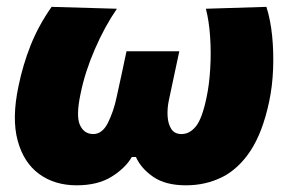

<svg xmlns="http://www.w3.org/2000/svg" viewBox="-20 -526 838 560"><path d="M203.5 14.5Q139.5 14.5 94.2 -18.5Q49 -51.5 31.5 -116Q14 -180.5 34 -275Q46.5 -336 69.2 -393.5Q92 -451 130.5 -506L321 -500.5Q285.5 -449 256.8 -382.8Q228 -316.5 215.5 -255Q201 -188.5 213 -161.8Q225 -135 252 -135Q278.5 -135 295 -168.2Q311.5 -201.5 320 -242Q327 -273.5 334.8 -309.8Q342.5 -346 349 -376.5H503Q496 -344 487.8 -305.5Q479.5 -267 472.5 -233.5Q467.5 -210 468.8 -187.5Q470 -165 479.5 -150Q489 -135 509.5 -135Q533 -135 551.2 -157.2Q569.5 -179.5 582.5 -242Q590.5 -279.5 593.2 -326.5Q596 -373.5 592.8 -419.8Q589.5 -466 580.5 -500.5L757 -506Q769 -468.5 773.8 -421Q778.5 -373.5 776.5 -323.8Q774.5 -274 765 -229.5Q746 -140 710.8 -86.5Q675.5 -33 627.5 -9.2Q579.5 14.5 522.5 14.5Q463 14.5 427.2 -10Q391.5 -34.5 376.5 -68H364.5Q345 -35 304.8 -10.2Q264.5 14.5 203.5 14.5Z"/></svg>

Font: Commissioner ExtraBold
Style: Italic
Weight: 800
Italic angle: -12°
Designer: Kostas Bartsokas
Foundry: Kostas Bartsokas
Version: Version 1.000; ttfautohint (v1.8.3)